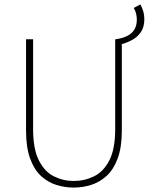

<svg xmlns="http://www.w3.org/2000/svg" viewBox="-20 -838 680 870"><path d="M532 -638 504 -660Q538 -665 559 -676.5Q580 -688 590 -706Q600 -724 600 -750Q600 -761 597 -775Q594 -789 586 -802L616 -818Q625 -802 629.5 -785.5Q634 -769 634 -752Q634 -716 619 -693.5Q604 -671 580.5 -658Q557 -645 532 -638ZM314 12Q274 12 235.5 0Q197 -12 166 -40.5Q135 -69 116.5 -119.5Q98 -170 98 -246V-660H130V-254Q130 -163 156 -111.5Q182 -60 224 -39Q266 -18 314 -18Q363 -18 406 -39Q449 -60 475.5 -111.5Q502 -163 502 -254V-660H532V-246Q532 -170 513 -119.5Q494 -69 462.5 -40.5Q431 -12 392.5 0Q354 12 314 12Z"/></svg>

Font: Source Sans 3 ExtraLight ExtraLight
Style: Regular
Weight: 250
Version: Version 3.052;hotconv 1.1.0;makeotfexe 2.6.0